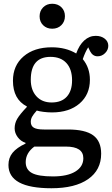

<svg xmlns="http://www.w3.org/2000/svg" viewBox="-20 -773 598 1023"><path d="M254 230Q25 230 25 106Q25 68 47 41Q69 14 116 -8V-12Q91 -20 74.5 -42Q58 -64 58 -89Q58 -116 71.5 -139.5Q85 -163 123 -203V-206Q49 -244 49 -343Q49 -424 105.5 -472.5Q162 -521 256 -521Q331 -521 386 -488Q402 -533 429 -557.5Q456 -582 490 -582Q519 -582 538 -567Q557 -552 557 -529Q557 -507 540 -490Q523 -473 500 -473Q474 -473 460 -500L450 -521Q434 -496 421 -458Q459 -412 459 -348Q459 -269 404 -221.5Q349 -174 257 -174Q235 -174 211.5 -177Q188 -180 176 -184Q158 -164 151 -151Q144 -138 144 -124Q144 -102 160.5 -92.5Q177 -83 214 -83H342Q434 -83 476.5 -52Q519 -21 519 46Q519 133 449.5 181.5Q380 230 254 230ZM255 -227Q308 -227 336 -258Q364 -289 364 -345Q364 -404 334 -437Q304 -470 249 -470Q144 -470 144 -348Q144 -293 174 -260Q204 -227 255 -227ZM262 167Q339 167 381.5 141Q424 115 424 70Q424 8 331 8H163Q117 42 117 91Q117 131 150.5 149Q184 167 262 167ZM258 -620Q229 -620 210 -638.5Q191 -657 191 -686Q191 -715 210 -734Q229 -753 258 -753Q288 -753 307 -734.5Q326 -716 326 -687Q326 -658 307 -639Q288 -620 258 -620Z"/></svg>

Font: Text Regular
Style: Regular
Weight: 400
Designer: Latin by Veronika Burian and Jose Scaglione. Greek by Irene Vlachou. Cyrillic by Vera Evstafieva.
Foundry: TypeTogether
Version: Version 3.002